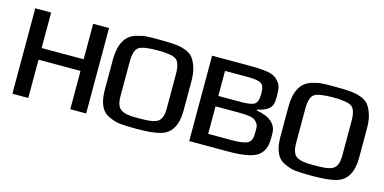

<svg xmlns="http://www.w3.org/2000/svg" viewBox="-56 -768 2103 1051"><g transform="rotate(15 995.5 -242.0)"><path d="M460 0H370V-217H132V0H42V-484H132V-283H370V-484H460Z M971 -321V-153Q971 -28 883 -3Q837 10 748 10Q682 10 652 6.5Q622 3 587 -14Q525 -42 525 -153V-321Q525 -455 613 -481Q630 -486 643 -489Q656 -492 676.5 -493Q697 -494 705 -494Q713 -494 748 -494Q831 -494 866 -486Q874 -484 883 -481Q915 -471 931 -453.5Q947 -436 959 -402Q971 -369 971 -321ZM879 -140V-336Q879 -402 852 -419Q826 -435 748 -435Q670 -435 644 -419Q617 -402 617 -336V-140Q617 -77 650 -62Q664 -55 680 -52.5Q696 -50 706 -49.5Q716 -49 748 -49Q811 -49 834 -57Q840 -59 846 -62Q879 -77 879 -140Z M1444 -349Q1444 -308 1423 -290Q1402 -272 1357 -262V-258Q1473 -238 1473 -157V-128Q1473 -57 1427 -28Q1383 0 1263 0H1044V-484H1256Q1319 -484 1357.5 -478Q1396 -472 1416 -451Q1433 -434 1438.5 -417Q1444 -400 1444 -366ZM1264 -280Q1320 -280 1339 -293Q1358 -306 1358 -352V-358Q1358 -396 1340 -409Q1323 -422 1261 -422H1134V-280ZM1381 -131V-163Q1381 -188 1359 -205Q1339 -221 1273 -221H1134V-65H1268Q1337 -65 1359 -79Q1381 -93 1381 -131Z M1966 -321V-153Q1966 -28 1878 -3Q1832 10 1743 10Q1677 10 1647 6.5Q1617 3 1582 -14Q1520 -42 1520 -153V-321Q1520 -455 1608 -481Q1625 -486 1638 -489Q1651 -492 1671.5 -493Q1692 -494 1700 -494Q1708 -494 1743 -494Q1826 -494 1861 -486Q1869 -484 1878 -481Q1910 -471 1926 -453.5Q1942 -436 1954 -402Q1966 -369 1966 -321ZM1874 -140V-336Q1874 -402 1847 -419Q1821 -435 1743 -435Q1665 -435 1639 -419Q1612 -402 1612 -336V-140Q1612 -77 1645 -62Q1659 -55 1675 -52.5Q1691 -50 1701 -49.5Q1711 -49 1743 -49Q1806 -49 1829 -57Q1835 -59 1841 -62Q1874 -77 1874 -140Z"/></g></svg>

Font: Gamestation Display
Style: Regular
Weight: 400
Designer: Jonas Hecksher
Foundry: Jonas Hecksher, Playtypeª, e-types AS
Version: Version 1.003